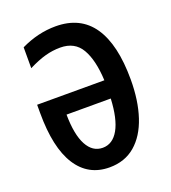

<svg xmlns="http://www.w3.org/2000/svg" viewBox="-134 -824 830 934"><g transform="rotate(-20 280.5 -357.5)"><path d="M246 -620Q207 -620 168.5 -609.5Q130 -599 80 -574V-682Q169 -725 260 -725Q388 -725 452 -631.5Q516 -538 516 -357Q516 -248 488.5 -165Q461 -82 407 -36Q353 10 274 10Q164 10 105 -82.5Q46 -175 46 -354V-397H394Q389 -503 355 -561.5Q321 -620 246 -620ZM275 -91Q327 -91 357.5 -145Q388 -199 393 -303H164Q165 -199 194 -145Q223 -91 275 -91Z"/></g></svg>

Font: Noto Sans ExtraCondensed SemiBold
Style: Regular
Weight: 600
Width: 2
Designer: Monotype Design Team
Foundry: Monotype Imaging Inc.
Version: Version 2.013; ttfautohint (v1.8.4.7-5d5b)